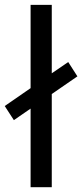

<svg xmlns="http://www.w3.org/2000/svg" viewBox="-43 -777 342 797"><path d="M84 0V-326.2L14.6 -278.3L-23.4 -336.9L84 -411.1V-756.8H171.9V-472.7L240.2 -519.5L278.3 -460L171.9 -386.7V0Z"/></svg>

Font: Min Sans
Style: Regular
Weight: 400
Designer: Jinseong-Kim, NotoSansCJK, Nunito
Foundry: Jinseong-Kim
Version: Version 1.400;Glyphs 3.1.2 (3151)